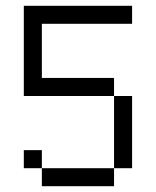

<svg xmlns="http://www.w3.org/2000/svg" viewBox="-20 -645 540 665"><path d="M437.5 -562.5V-625H62.5V-312.5H375Q375 -312.5 375 -62.5H125V0H375V-62.5H437.5Q437.5 -62.5 437.5 -312.5H375V-375H125V-562.5ZM125 -62.5V-125H62.5V-62.5Z"/></svg>

Font: BFUnifontExMono
Style: Regular
Weight: 500
Version: Version 15.0.06